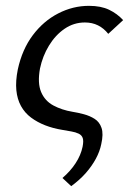

<svg xmlns="http://www.w3.org/2000/svg" viewBox="-20 -441 442 658"><path d="M224 197 194 169Q221 146 239 118.5Q257 91 263 62Q267 42 263.5 32Q260 22 249.5 17Q239 12 224.5 9.5Q210 7 193 4Q162 -1 135 -11.5Q108 -22 86.5 -38Q65 -54 52 -77.5Q39 -101 36 -132Q33 -163 41 -203Q56 -272 92.5 -320.5Q129 -369 179.5 -395Q230 -421 285 -421Q326 -421 354 -407.5Q382 -394 402 -372L351 -325Q336 -344 316 -354Q296 -364 271 -364Q233 -364 201.5 -342.5Q170 -321 148 -285Q126 -249 117 -206Q108 -156 121 -125.5Q134 -95 163 -79.5Q192 -64 228 -58Q247 -55 267.5 -49.5Q288 -44 304.5 -33.5Q321 -23 328 -2.5Q335 18 327 53Q322 78 308.5 103Q295 128 274.5 151.5Q254 175 224 197Z"/></svg>

Font: Ysabeau Infant Medium
Style: Italic
Weight: 500
Italic angle: -12°
Designer: Christian Thalmann (Catharsis Fonts)
Version: Version 2.001;gftools[0.9.30]; featfreeze: ss01,ss02,lnum